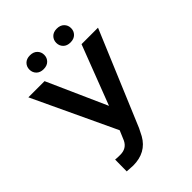

<svg xmlns="http://www.w3.org/2000/svg" viewBox="-251 -1000 1131 1131"><g transform="rotate(-45 315.0 -434.0)"><path d="M328.1 -339.4 162.6 -710.9H27.8L271 -193.4L245.6 -133.3Q224.1 -88.4 171.4 -88.4Q141.6 -88.4 129.9 -90.3L128.9 7.3L179.7 10.3Q289.1 10.3 337.9 -76.7L360.4 -121.1L607.9 -710.9H470.7ZM147.5 -821.8Q147.5 -797.4 163.8 -780.8Q180.2 -764.2 209 -764.2Q237.8 -764.2 254.4 -780.8Q271 -797.4 271 -821.8Q271 -846.2 254.4 -862.8Q237.8 -879.4 209 -879.4Q180.2 -879.4 163.8 -862.8Q147.5 -846.2 147.5 -821.8ZM370.6 -821.3Q370.6 -796.9 387 -780.3Q403.3 -763.7 432.1 -763.7Q460.9 -763.7 477.5 -780.3Q494.1 -796.9 494.1 -821.3Q494.1 -845.7 477.5 -862.3Q460.9 -878.9 432.1 -878.9Q403.3 -878.9 387 -862.3Q370.6 -845.7 370.6 -821.3Z"/></g></svg>

Font: FAU Chimera Medium
Style: Regular
Weight: 500
Version: Version 1.002;hotconv 1.0.117;makeotfexe 2.5.65602